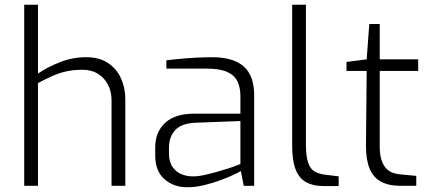

<svg xmlns="http://www.w3.org/2000/svg" viewBox="-20 -783 1818 809"><path d="M82 0V-763H140V-473Q179 -500 232.5 -521Q286 -542 343 -542Q398 -542 434.5 -518Q471 -494 489.5 -453.5Q508 -413 508 -366V0H450V-361Q450 -397 435 -426Q420 -455 393 -472Q366 -489 327 -489Q289 -489 258.5 -482Q228 -475 200 -462.5Q172 -450 140 -433V0Z M769 6Q711 6 672.5 -28.5Q634 -63 634 -127V-163Q634 -226 675.5 -265Q717 -304 798 -304H993V-378Q993 -414 980.5 -440Q968 -466 937 -480Q906 -494 848 -494H681V-529Q714 -533 759.5 -537Q805 -541 864 -542Q929 -543 970.5 -525.5Q1012 -508 1031.5 -472Q1051 -436 1051 -381V0H1007L995 -62Q992 -60 970.5 -49.5Q949 -39 915 -26Q881 -13 843 -3.5Q805 6 769 6ZM789 -40Q809 -39 835.5 -44.5Q862 -50 889 -57.5Q916 -65 939.5 -72.5Q963 -80 977.5 -86Q992 -92 993 -92V-273L807 -266Q745 -264 718.5 -235Q692 -206 692 -162V-137Q692 -101 707 -79.5Q722 -58 744.5 -49Q767 -40 789 -40Z M1342 1Q1300 1 1270.5 -15Q1241 -31 1226 -68Q1211 -105 1211 -170V-763H1269V-176Q1269 -124 1278.5 -97Q1288 -70 1306.5 -60Q1325 -50 1349 -47L1407 -40V1Z M1667 0Q1619 0 1586.5 -17Q1554 -34 1538 -71Q1522 -108 1522 -167L1525 -484H1440V-522L1525 -533L1536 -682H1580V-533H1742V-484H1580V-167Q1580 -129 1588.5 -105.5Q1597 -82 1610.5 -70Q1624 -58 1639.5 -53.5Q1655 -49 1669 -48L1734 -42V0Z"/></svg>

Font: Exo Thin Light
Style: Regular
Weight: 300
Version: Version 2.000